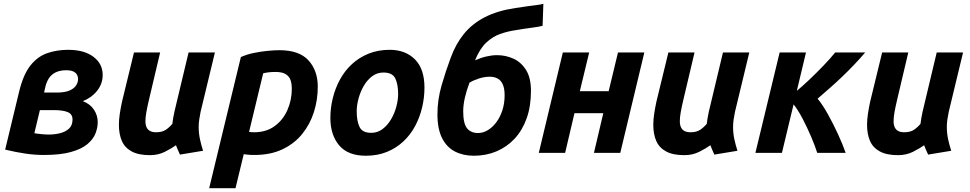

<svg xmlns="http://www.w3.org/2000/svg" viewBox="-20 -801 5080 1006"><path d="M210 11Q163 11 114.5 4Q66 -3 7 -17L80 -320Q102 -411 139.5 -458Q177 -505 227.5 -522.5Q278 -540 337 -540Q421 -540 469.5 -503.5Q518 -467 518 -408Q518 -362 489 -325.5Q460 -289 414 -271Q453 -256 472.5 -226Q492 -196 492 -161Q492 -131 480 -101Q468 -71 437.5 -45.5Q407 -20 351.5 -4.5Q296 11 210 11ZM236 -96Q266 -96 294.5 -103Q323 -110 341.5 -127Q360 -144 360 -175Q360 -203 335 -213.5Q310 -224 263 -224H189L160 -103Q177 -100 199 -98Q221 -96 236 -96ZM211 -316H276Q318 -316 342.5 -326Q367 -336 378 -352.5Q389 -369 389 -386Q389 -409 373.5 -421Q358 -433 328 -433Q294 -433 271 -421.5Q248 -410 235 -389Q222 -368 216 -339Z M766 12Q706 12 670 -7.5Q634 -27 618.5 -62.5Q603 -98 603 -147Q603 -174 607.5 -204Q612 -234 619 -267L682 -526H819L760 -276Q752 -242 747 -214.5Q742 -187 742 -166Q742 -147 748 -134Q754 -121 766.5 -114.5Q779 -108 798 -108Q829 -108 848 -120.5Q867 -133 883 -152Q885 -169 887.5 -183Q890 -197 894 -216L968 -526H1106L1031 -215Q1027 -195 1024 -175.5Q1021 -156 1021 -136Q1021 -103 1027.5 -72.5Q1034 -42 1044 -11L923 9Q919 1 911.5 -16.5Q904 -34 902 -40Q880 -24 844.5 -6Q809 12 766 12Z M1076 185 1242 -502Q1273 -516 1309.5 -523.5Q1346 -531 1381.5 -534.5Q1417 -538 1444 -538Q1548 -538 1596.5 -484.5Q1645 -431 1645 -347Q1645 -277 1624.5 -213Q1604 -149 1563 -98.5Q1522 -48 1459.5 -18.5Q1397 11 1313 11Q1291 11 1279 9.5Q1267 8 1257 7L1214 185ZM1312 -108Q1374 -108 1418 -139.5Q1462 -171 1485.5 -223.5Q1509 -276 1509 -337Q1509 -360 1503 -379.5Q1497 -399 1478.5 -411.5Q1460 -424 1424 -424Q1402 -424 1386.5 -422Q1371 -420 1359 -417L1285 -110Q1290 -109 1297.5 -108.5Q1305 -108 1312 -108Z M1897 15Q1803 15 1757 -39.5Q1711 -94 1711 -183Q1711 -236 1724 -288Q1737 -340 1762 -385.5Q1787 -431 1824.5 -465.5Q1862 -500 1911.5 -520Q1961 -540 2022 -540Q2104 -540 2154 -490Q2204 -440 2204 -342Q2204 -289 2191.5 -237Q2179 -185 2154.5 -139.5Q2130 -94 2093 -59.5Q2056 -25 2007 -5Q1958 15 1897 15ZM1925 -105Q1958 -105 1984 -124.5Q2010 -144 2028.5 -175Q2047 -206 2056.5 -241.5Q2066 -277 2066 -308Q2066 -360 2051 -390.5Q2036 -421 1989 -421Q1956 -421 1930 -401.5Q1904 -382 1886 -351Q1868 -320 1858.5 -284.5Q1849 -249 1849 -218Q1849 -166 1864 -135.5Q1879 -105 1925 -105Z M2463 15Q2407 15 2364 -7Q2321 -29 2296.5 -77Q2272 -125 2272 -202Q2272 -279 2294 -354.5Q2316 -430 2341 -497Q2367 -569 2410 -622.5Q2453 -676 2519.5 -710.5Q2586 -745 2681 -759Q2719 -765 2745.5 -768.5Q2772 -772 2792 -774.5Q2812 -777 2827 -781L2823 -666Q2807 -661 2768 -656Q2729 -651 2682 -643Q2640 -637 2600.5 -623Q2561 -609 2527.5 -577.5Q2494 -546 2469 -485Q2501 -499 2530 -505.5Q2559 -512 2584 -512Q2630 -512 2670.5 -493.5Q2711 -475 2736.5 -434Q2762 -393 2762 -325Q2762 -244 2739.5 -181Q2717 -118 2676.5 -74.5Q2636 -31 2581.5 -8Q2527 15 2463 15ZM2485 -104Q2511 -104 2536 -119Q2561 -134 2581 -161Q2601 -188 2612.5 -224Q2624 -260 2624 -302Q2624 -338 2614 -359.5Q2604 -381 2586.5 -390Q2569 -399 2546 -399Q2518 -399 2489 -389.5Q2460 -380 2440 -368Q2424 -326 2415.5 -288Q2407 -250 2407 -218Q2407 -154 2427 -129Q2447 -104 2485 -104Z M2803 0 2929 -526H3067L3018 -323H3169L3218 -526H3356L3230 0H3092L3141 -208H2990L2941 0Z M3566 12Q3506 12 3470 -7.5Q3434 -27 3418.5 -62.5Q3403 -98 3403 -147Q3403 -174 3407.5 -204Q3412 -234 3419 -267L3482 -526H3619L3560 -276Q3552 -242 3547 -214.5Q3542 -187 3542 -166Q3542 -147 3548 -134Q3554 -121 3566.5 -114.5Q3579 -108 3598 -108Q3629 -108 3648 -120.5Q3667 -133 3683 -152Q3685 -169 3687.5 -183Q3690 -197 3694 -216L3768 -526H3906L3831 -215Q3827 -195 3824 -175.5Q3821 -156 3821 -136Q3821 -103 3827.5 -72.5Q3834 -42 3844 -11L3723 9Q3719 1 3711.5 -16.5Q3704 -34 3702 -40Q3680 -24 3644.5 -6Q3609 12 3566 12Z M3938 0 4065 -526H4203L4155 -325Q4183 -348 4220 -383Q4257 -418 4294 -456.5Q4331 -495 4356 -526H4513Q4486 -494 4455 -461.5Q4424 -429 4391.5 -398Q4359 -367 4326.5 -338.5Q4294 -310 4264 -284Q4291 -251 4319 -200.5Q4347 -150 4371.5 -96.5Q4396 -43 4411 0H4262Q4250 -38 4229 -87Q4208 -136 4184 -181.5Q4160 -227 4138 -254L4077 0Z M4686 12Q4626 12 4590 -7.5Q4554 -27 4538.5 -62.5Q4523 -98 4523 -147Q4523 -174 4527.5 -204Q4532 -234 4539 -267L4602 -526H4739L4680 -276Q4672 -242 4667 -214.5Q4662 -187 4662 -166Q4662 -147 4668 -134Q4674 -121 4686.5 -114.5Q4699 -108 4718 -108Q4749 -108 4768 -120.5Q4787 -133 4803 -152Q4805 -169 4807.5 -183Q4810 -197 4814 -216L4888 -526H5026L4951 -215Q4947 -195 4944 -175.5Q4941 -156 4941 -136Q4941 -103 4947.5 -72.5Q4954 -42 4964 -11L4843 9Q4839 1 4831.5 -16.5Q4824 -34 4822 -40Q4800 -24 4764.5 -6Q4729 12 4686 12Z"/></svg>

Font: Ubuntu Sans Mono
Style: Bold Italic
Weight: 700
Italic angle: -13.5°
Monospace: yes
Designer: Dalton Maag Ltd
Foundry: Dalton Maag Ltd
Version: Version 1.006